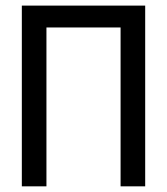

<svg xmlns="http://www.w3.org/2000/svg" viewBox="-20 -658 590 678"><path d="M492.7 0H405.8V-561H144V0H57.1V-638.2H492.7Z"/></svg>

Font: Code New Roman
Style: Regular
Weight: 400
Monospace: yes
Designer: Sam Radian
Foundry: Code New Roman
Version: Version 2.00 November 29, 2014